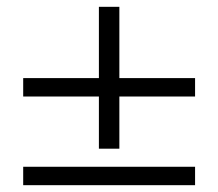

<svg xmlns="http://www.w3.org/2000/svg" viewBox="-20 -720 640 563"><path d="M48 -491H270V-700H330V-491H552V-437H330V-284H270V-437H48ZM48 -231H552V-177H48Z"/></svg>

Font: PT Serif Caption
Style: Regular
Weight: 400
Designer: A.Korolkova, O.Umpeleva, V.Yefimov
Foundry: ParaType Ltd
Version: Version 1.000W OFL